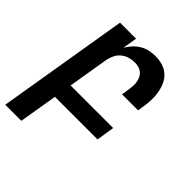

<svg xmlns="http://www.w3.org/2000/svg" viewBox="-212 -663 1014 1014"><g transform="rotate(45 294.5 -156.5)"><path d="M-11 215 111 -520H231L217 -439Q229 -459 245 -476.5Q261 -494 281 -506Q301 -518 323.5 -523Q346 -528 367 -528Q396 -528 422.5 -520Q449 -512 468.5 -494Q488 -476 498.5 -451.5Q509 -427 513.5 -399.5Q518 -372 516.5 -344Q515 -316 510 -287L506 -260H386L393 -303Q395 -318 396 -333Q397 -348 394.5 -362Q392 -376 386 -388.5Q380 -401 369.5 -410Q359 -419 345 -423Q331 -427 316 -427Q296 -427 276 -421.5Q256 -416 239 -402.5Q222 -389 212.5 -369.5Q203 -350 199 -330L161 -101H479L463 0H145L109 215Z"/></g></svg>

Font: Iosevka Extended Oblique
Style: Bold
Weight: 700
Width: 7
Italic angle: -9°
Monospace: yes
Designer: Belleve Invis
Foundry: Belleve Invis
Version: Version 32.5.0; ttfautohint (v1.8.4)